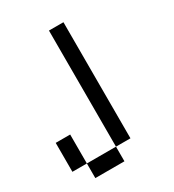

<svg xmlns="http://www.w3.org/2000/svg" viewBox="-181 -794 863 954"><g transform="rotate(-30 250.0 -317.0)"><path d="M0 -26.4V-192.4H83V-26.4H250V-692.4H333V-26.4H250V57.6H83V-26.4Z"/></g></svg>

Font: KH Dot Kodenmachou 12
Style: Regular
Weight: 400
Designer: Original version for X68000 by Keitarou Hiraki (http://hp.vector.co.jp/authors/VA000874/) / TrueType conversion by Homem
Version: Version 1.00.20150527